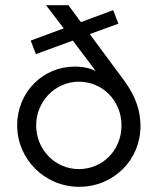

<svg xmlns="http://www.w3.org/2000/svg" viewBox="-20 -708 605 738"><path d="M284 10C417 10 520 -93 520 -224C520 -284 500 -339 459 -396L325 -577L435 -617L415 -669L291 -623L243 -688H157L225 -599L98 -552L118 -500L260 -552L348 -435C326 -446 300 -452 267 -452C146 -452 46 -355 46 -226C46 -96 152 10 284 10ZM119 -226C119 -319 193 -394 283 -394C375 -394 447 -320 447 -226C447 -131 375 -58 283 -58C192 -58 119 -133 119 -226Z"/></svg>

Font: MV Cash Light
Style: Regular
Weight: 300
Designer: Rodrigo Fuenzalida
Foundry: fragTYPE
Version: Version 1.100;Glyphs 3.1.2 (3151)